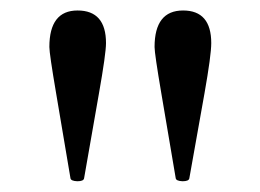

<svg xmlns="http://www.w3.org/2000/svg" viewBox="-20 -731 487 359"><path d="M178.2 -650.4Q178.2 -630.9 165 -556.2L137.2 -397.5Q136.2 -392.1 124.5 -392.1Q112.8 -392.6 111.8 -397.5L85 -556.2Q72.3 -630.9 72.3 -643.1Q72.3 -711.4 125 -711.4Q178.2 -711.4 178.2 -650.4ZM375 -650.4Q375 -627.9 362.3 -556.2L334 -397.5Q333 -392.1 321.3 -392.1Q309.6 -392.6 308.6 -397.5L281.7 -556.2Q269 -630.9 269 -643.1Q269 -711.4 322.3 -711.4Q375 -711.4 375 -650.4Z"/></svg>

Font: Dai Banna SIL Book
Style: Regular
Weight: 400
Designer: Victor Gaultney
Foundry: SIL International
Version: Version 2.000